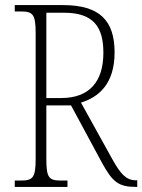

<svg xmlns="http://www.w3.org/2000/svg" viewBox="-20 -734 559 754"><path d="M38 0H245V-25H220C173 -25 162 -35 162 -108V-320H259L382 -92C422 -20 445 0 514 0H519V-26H513C476 -26 453 -51 421 -109L298 -331C366 -352 430 -403 430 -528C430 -654 371 -714 227 -714H38V-689H61C108 -689 120 -679 120 -606V-108C120 -35 108 -25 61 -25H38ZM220 -349H162V-684H232C347 -684 386 -628 386 -527C386 -413 331 -349 220 -349Z"/></svg>

Font: Noto Serif Hebrew Condensed ExtraLight
Style: Regular
Weight: 200
Width: 3
Designer: Monotype Design Team
Foundry: Monotype Imaging Inc.
Version: Version 2.004